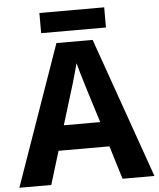

<svg xmlns="http://www.w3.org/2000/svg" viewBox="-59 -927 807 977"><g transform="rotate(-5 345.0 -438.5)"><path d="M527 0 475 -170H215L163 0H0L252 -717H437L690 0ZM387 -463Q382 -480 374 -506Q366 -532 358 -559Q350 -586 345 -606Q340 -586 331.5 -556.5Q323 -527 315.5 -500.5Q308 -474 304 -463L253 -297H439ZM510 -877V-774H179V-877Z"/></g></svg>

Font: Noto Sans Tai Tham
Style: Bold
Weight: 700
Designer: Monotype Design Team 2013. Revised by David WIlliams 2020
Foundry: Monotype Imaging Inc.
Version: Version 2.002; ttfautohint (v1.8.4.7-5d5b)